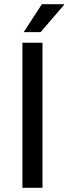

<svg xmlns="http://www.w3.org/2000/svg" viewBox="-20 -888 323 908"><path d="M86 0V-686H181V0ZM92 -736 178 -868H282L283 -865L172 -736Z"/></svg>

Font: Archivo SemiBold
Style: Regular
Weight: 400
Version: Version 2.001